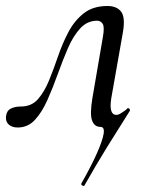

<svg xmlns="http://www.w3.org/2000/svg" viewBox="-33 -416 500 640"><path d="M248 203Q246 205 241.5 202.5Q237 200 238 196Q272 136 290.5 94Q309 52 312.5 29.5Q316 7 302 7Q282 7 274 -14Q266 -35 275 -89L310 -293Q316 -327 309 -337Q302 -347 291 -347Q258 -347 234.5 -321.5Q211 -296 193.5 -255.5Q176 -215 159.5 -169Q143 -123 125 -82.5Q107 -42 83.5 -16.5Q60 9 26 9Q7 9 -4 -1Q-15 -11 -13 -28Q-11 -47 3 -54Q17 -61 37 -61Q72 -61 93.5 -85.5Q115 -110 130.5 -148Q146 -186 160.5 -228.5Q175 -271 195 -309Q215 -347 246 -371.5Q277 -396 325 -396Q356 -396 370.5 -377.5Q385 -359 377 -310L338 -89Q329 -33 355 -33Q361 -33 368.5 -37.5Q376 -42 383 -47Q390 -52 392 -55Q394 -57 397.5 -54Q401 -51 400 -47Q398 -43 377.5 -11Q357 21 323.5 75Q290 129 248 203Z"/></svg>

Font: Cormorant Medium
Style: Italic
Weight: 500
Italic angle: -10°
Designer: Christian Thalmann (Catharsis Fonts)
Foundry: Catharsis Fonts
Version: Version 4.000